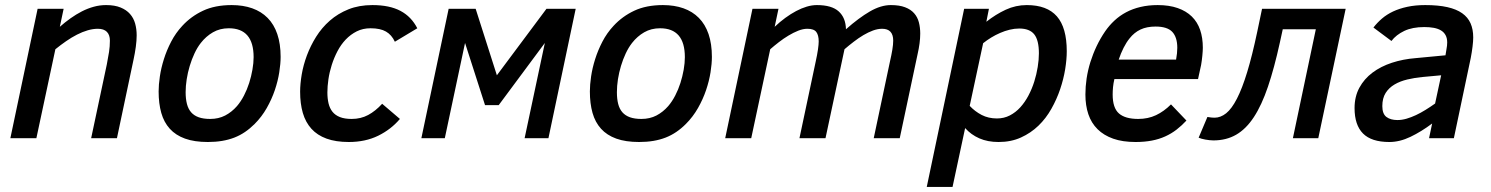

<svg xmlns="http://www.w3.org/2000/svg" viewBox="-20 -547 5900 760"><path d="M340.8 0 402.8 -292Q408.2 -319.3 411.6 -341.3Q415 -363.3 415 -386.2Q415 -408.7 403.1 -420.9Q391.1 -433.1 367.2 -433.1Q348.1 -433.1 327.1 -427Q306.2 -420.9 284.7 -409.9Q263.2 -398.9 241.7 -384Q220.2 -369.1 199.2 -352.1L124 0H21L128.9 -512.2H231.9L216.8 -440.9Q237.3 -459 259.3 -474.6Q281.2 -490.2 304.2 -502Q327.1 -513.7 351.1 -520.3Q375 -526.9 399.9 -526.9Q434.1 -526.9 457.3 -517.3Q480.5 -507.8 494.6 -491.7Q508.8 -475.6 514.9 -453.9Q521 -432.1 521 -407.2Q521 -386.7 517.6 -361.8Q514.2 -336.9 508.8 -312L442.9 0Z M607.9 -185.1Q607.9 -211.4 612.8 -244.6Q617.7 -277.8 628.7 -312.7Q639.6 -347.7 657.5 -382.1Q675.3 -416.5 701.7 -444.8Q736.3 -482.4 783.7 -504.6Q831.1 -526.9 897 -526.9Q942.4 -526.9 978.3 -514.2Q1014.2 -501.5 1039.3 -476.1Q1064.5 -450.7 1077.6 -412.1Q1090.8 -373.5 1090.8 -321.8Q1090.8 -294.9 1085.4 -260.7Q1080.1 -226.6 1067.9 -190.4Q1055.7 -154.3 1035.9 -119.4Q1016.1 -84.5 987.8 -56.2Q969.7 -38.1 950 -24.7Q930.2 -11.2 907.7 -2.4Q885.3 6.3 859.1 10.7Q833 15.1 802.7 15.1Q749.5 15.1 712.4 1.7Q675.3 -11.7 652.1 -37.4Q628.9 -63 618.4 -100.1Q607.9 -137.2 607.9 -185.1ZM714.8 -182.1Q714.8 -155.3 720 -135.5Q725.1 -115.7 736.6 -102.5Q748 -89.4 766.6 -82.8Q785.2 -76.2 812 -76.2Q845.2 -76.2 871.3 -89.8Q897.5 -103.5 918 -127Q933.1 -144.5 945.6 -168.5Q958 -192.4 966.3 -218.5Q974.6 -244.6 979.2 -271.2Q983.9 -297.9 983.9 -320.8Q983.9 -435.1 885.7 -435.1Q850.6 -435.1 823 -419.2Q795.4 -403.3 774.9 -377Q760.7 -358.9 749.8 -335.4Q738.8 -312 731 -285.9Q723.1 -259.8 719 -233.2Q714.8 -206.5 714.8 -182.1Z M1563 -76.2Q1527.8 -34.7 1477.1 -9.8Q1426.3 15.1 1360.8 15.1Q1309.1 15.1 1272.5 1.7Q1235.8 -11.7 1212.6 -37.4Q1189.5 -63 1178.7 -99.9Q1168 -136.7 1168 -184.1Q1168 -214.8 1174.3 -252.2Q1180.7 -289.6 1194.8 -327.6Q1209 -365.7 1231.4 -401.6Q1253.9 -437.5 1285.6 -465.3Q1317.4 -493.2 1359.1 -510Q1400.9 -526.9 1454.1 -526.9Q1522 -526.9 1565.2 -503.9Q1608.4 -481 1631.8 -435.1L1543 -381.8Q1530.3 -409.2 1507.8 -422.1Q1485.4 -435.1 1446.8 -435.1Q1416.5 -435.1 1392.1 -422.9Q1367.7 -410.6 1348.6 -390.6Q1329.6 -370.6 1315.9 -344.5Q1302.2 -318.4 1293.2 -290Q1284.2 -261.7 1280 -233.4Q1275.9 -205.1 1275.9 -181.2Q1275.9 -157.2 1280.5 -137.7Q1285.2 -118.2 1296.1 -104.5Q1307.1 -90.8 1325.7 -83.5Q1344.2 -76.2 1372.1 -76.2Q1408.2 -76.2 1437.3 -91.8Q1466.3 -107.4 1492.7 -136.2Z M2150.9 0H2056.6L2136.7 -377L1954.1 -130.9H1899.9L1820.8 -377L1740.7 0H1647.9L1755.9 -512.2H1862.8L1946.8 -249L2143.1 -512.2H2258.8Z M2314.9 -185.1Q2314.9 -211.4 2319.8 -244.6Q2324.7 -277.8 2335.7 -312.7Q2346.7 -347.7 2364.5 -382.1Q2382.3 -416.5 2408.7 -444.8Q2443.4 -482.4 2490.7 -504.6Q2538.1 -526.9 2604 -526.9Q2649.4 -526.9 2685.3 -514.2Q2721.2 -501.5 2746.3 -476.1Q2771.5 -450.7 2784.7 -412.1Q2797.9 -373.5 2797.9 -321.8Q2797.9 -294.9 2792.5 -260.7Q2787.1 -226.6 2774.9 -190.4Q2762.7 -154.3 2742.9 -119.4Q2723.1 -84.5 2694.8 -56.2Q2676.8 -38.1 2657 -24.7Q2637.2 -11.2 2614.7 -2.4Q2592.3 6.3 2566.2 10.7Q2540 15.1 2509.8 15.1Q2456.5 15.1 2419.4 1.7Q2382.3 -11.7 2359.1 -37.4Q2335.9 -63 2325.4 -100.1Q2314.9 -137.2 2314.9 -185.1ZM2421.9 -182.1Q2421.9 -155.3 2427 -135.5Q2432.1 -115.7 2443.6 -102.5Q2455.1 -89.4 2473.6 -82.8Q2492.2 -76.2 2519 -76.2Q2552.2 -76.2 2578.4 -89.8Q2604.5 -103.5 2625 -127Q2640.1 -144.5 2652.6 -168.5Q2665 -192.4 2673.3 -218.5Q2681.6 -244.6 2686.3 -271.2Q2690.9 -297.9 2690.9 -320.8Q2690.9 -435.1 2592.8 -435.1Q2557.6 -435.1 2530 -419.2Q2502.4 -403.3 2481.9 -377Q2467.8 -358.9 2456.8 -335.4Q2445.8 -312 2438 -285.9Q2430.2 -259.8 2426 -233.2Q2421.9 -206.5 2421.9 -182.1Z M3438.5 0 3502.4 -301.8Q3508.8 -329.6 3512.2 -350.3Q3515.6 -371.1 3515.6 -386.2Q3515.6 -433.1 3471.7 -433.1Q3454.6 -433.1 3435.8 -426.3Q3417 -419.4 3397.7 -408Q3378.4 -396.5 3359.4 -381.8Q3340.3 -367.2 3322.8 -352.1L3247.6 0H3144.5L3208.5 -301.8Q3214.8 -330.6 3217.8 -351.1Q3220.7 -371.6 3220.7 -382.8Q3220.7 -407.7 3211.2 -420.4Q3201.7 -433.1 3175.8 -433.1Q3158.7 -433.1 3139.6 -425.5Q3120.6 -418 3101.1 -406.2Q3081.5 -394.5 3063 -380.1Q3044.4 -365.7 3028.8 -352.1L2953.6 0H2850.6L2958.5 -512.2H3061.5L3046.4 -440.9Q3066.9 -460.4 3088.6 -476.3Q3110.4 -492.2 3131.6 -503.4Q3152.8 -514.6 3173.6 -520.8Q3194.3 -526.9 3213.4 -526.9Q3272.5 -526.9 3300 -501.7Q3327.6 -476.6 3328.6 -431.2Q3379.9 -476.6 3423.3 -501.7Q3466.8 -526.9 3506.3 -526.9Q3540 -526.9 3562.5 -518.3Q3585 -509.8 3598.4 -494.6Q3611.8 -479.5 3617.2 -458.7Q3622.6 -438 3622.6 -414.1Q3622.6 -396 3619.9 -375.2Q3617.2 -354.5 3611.8 -331.1L3541.5 0Z M3750.5 192.9H3648.4L3796.4 -512.2H3894.5L3884.3 -460.9Q3921.4 -490.2 3960.9 -508.5Q4000.5 -526.9 4044.4 -526.9Q4124.5 -526.9 4163.6 -482.2Q4202.6 -437.5 4202.6 -344.2Q4202.6 -312 4196.3 -272.9Q4189.9 -233.9 4176.5 -194.1Q4163.1 -154.3 4141.8 -116.5Q4120.6 -78.6 4090.6 -49.6Q4060.5 -20.5 4021.2 -2.7Q3981.9 15.1 3932.6 15.1Q3889.6 15.1 3856.7 0.7Q3823.7 -13.7 3800.3 -40ZM3818.4 -127.9Q3838.9 -106 3865.7 -92Q3892.6 -78.1 3926.3 -78.1Q3954.1 -78.1 3977.3 -90.1Q4000.5 -102.1 4018.8 -122.3Q4037.1 -142.6 4051 -168.9Q4064.9 -195.3 4074 -224.1Q4083 -252.9 4087.6 -281.7Q4092.3 -310.5 4092.3 -335.9Q4092.3 -387.7 4074 -410.9Q4055.7 -434.1 4014.6 -434.1Q3995.6 -434.1 3976.6 -429.4Q3957.5 -424.8 3939 -416.7Q3920.4 -408.7 3903.3 -398.2Q3886.2 -387.7 3871.6 -376Z M4391.1 -233.9Q4387.2 -217.3 4385.7 -201.9Q4384.3 -186.5 4384.3 -172.9Q4384.3 -119.6 4409.2 -97.9Q4434.1 -76.2 4485.4 -76.2Q4524.4 -76.2 4555.9 -91.1Q4587.4 -106 4615.2 -133.8L4676.3 -69.8Q4657.7 -49.8 4637.2 -33.9Q4616.7 -18.1 4592.5 -7.1Q4568.4 3.9 4539.3 9.5Q4510.3 15.1 4475.1 15.1Q4423.8 15.1 4386.5 2Q4349.1 -11.2 4324.5 -35.6Q4299.8 -60.1 4288.1 -94.7Q4276.4 -129.4 4276.4 -172.9Q4276.4 -204.1 4281.2 -236.6Q4286.1 -269 4296.1 -301.3Q4306.2 -333.5 4320.8 -364.3Q4335.4 -395 4354.5 -422.9Q4370.6 -446.3 4391.4 -465.6Q4412.1 -484.9 4437.7 -498.5Q4463.4 -512.2 4494.6 -519.5Q4525.9 -526.9 4562.5 -526.9Q4607.9 -526.9 4641.6 -515.1Q4675.3 -503.4 4697.5 -481.7Q4719.7 -460 4730.5 -428.7Q4741.2 -397.5 4741.2 -357.9Q4741.2 -352.5 4740.7 -344.5Q4740.2 -336.4 4739.3 -326.9Q4738.3 -317.4 4737.1 -307.6Q4735.8 -297.9 4734.4 -290L4722.2 -233.9ZM4635.3 -311Q4637.7 -323.7 4638.9 -335.7Q4640.1 -347.7 4640.1 -357.9Q4640.1 -399.4 4620.4 -420.7Q4600.6 -441.9 4554.2 -441.9Q4519.5 -441.9 4494.6 -430.2Q4469.7 -418.5 4451.2 -395Q4438.5 -379.4 4427.5 -357.7Q4416.5 -335.9 4408.2 -311Z M5057.6 -431.2 5046.4 -379.9Q5023.9 -277.3 4999 -203.9Q4974.1 -130.4 4943.1 -83.3Q4912.1 -36.1 4873 -13.7Q4834 8.8 4782.7 8.8Q4775.4 8.8 4767.1 7.8Q4758.8 6.8 4750.7 5.4Q4742.7 3.9 4735.8 2Q4729 0 4724.6 -2L4759.3 -84Q4767.1 -82.5 4774.9 -81.8Q4782.7 -81.1 4787.6 -81.1Q4811.5 -81.1 4833.5 -98.6Q4855.5 -116.2 4876.2 -156.5Q4897 -196.8 4916.7 -261.5Q4936.5 -326.2 4956.5 -420.9L4975.6 -512.2H5306.6L5198.2 0H5097.7L5188.5 -431.2Z M5636.7 0 5648.9 -58.1Q5606 -25.9 5563.2 -5.4Q5520.5 15.1 5479.5 15.1Q5408.7 15.1 5375.2 -18.6Q5341.8 -52.2 5341.8 -119.1Q5341.8 -164.6 5360.8 -199.7Q5379.9 -234.9 5412.8 -259.5Q5445.8 -284.2 5489.7 -298.6Q5533.7 -313 5583.5 -316.9L5701.7 -328.1L5705.6 -352.1Q5708.5 -366.7 5708.5 -378.9Q5708.5 -396 5702.1 -407.7Q5695.8 -419.4 5684.1 -426.5Q5672.4 -433.6 5655.5 -436.8Q5638.7 -439.9 5617.7 -439.9Q5570.8 -439.9 5538.6 -424.6Q5506.3 -409.2 5487.8 -384.8L5416.5 -438Q5431.2 -457 5450.2 -473.4Q5469.2 -489.7 5494.1 -501.5Q5519 -513.2 5550.5 -520Q5582 -526.9 5621.6 -526.9Q5672.9 -526.9 5709 -518.8Q5745.1 -510.7 5767.8 -494.6Q5790.5 -478.5 5801 -454.6Q5811.5 -430.7 5811.5 -398.9Q5811.5 -383.8 5808.8 -362.3Q5806.2 -340.8 5801.8 -317.9L5734.9 0ZM5684.6 -249 5610.8 -242.2Q5579.6 -239.3 5550.8 -232.4Q5522 -225.6 5500 -212.6Q5478 -199.7 5464.8 -179Q5451.7 -158.2 5451.7 -127Q5451.7 -96.2 5468 -84Q5484.4 -71.8 5511.7 -71.8Q5528.8 -71.8 5547.4 -77.1Q5565.9 -82.5 5584.7 -91.3Q5603.5 -100.1 5622.8 -112.1Q5642.1 -124 5660.6 -137.2Z"/></svg>

Font: Clear Sans Medium
Style: Italic
Weight: 500
Italic angle: -12°
Foundry: Intel Corporation
Version: Version 1.00